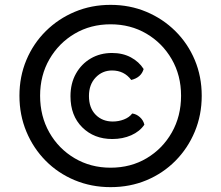

<svg xmlns="http://www.w3.org/2000/svg" viewBox="-20 -756 910 790"><path d="M435 14Q356 14 287.5 -14.5Q219 -43 168 -94.5Q117 -146 88.5 -214.5Q60 -283 60 -362Q60 -441 88.5 -509Q117 -577 168.5 -628Q220 -679 288 -707.5Q356 -736 435 -736Q514 -736 582 -707.5Q650 -679 701.5 -628Q753 -577 781.5 -509Q810 -441 810 -362Q810 -283 781.5 -214.5Q753 -146 702 -94.5Q651 -43 583 -14.5Q515 14 435 14ZM435 -66Q518 -66 583.5 -105Q649 -144 687 -211Q725 -278 725 -362Q725 -446 686.5 -512.5Q648 -579 582.5 -617.5Q517 -656 435 -656Q353 -656 287.5 -617.5Q222 -579 183.5 -512.5Q145 -446 145 -362Q145 -278 183 -211Q221 -144 287 -105Q353 -66 435 -66ZM442 -184Q367 -184 318.5 -232Q270 -280 270 -360Q270 -413 292.5 -453Q315 -493 353.5 -515.5Q392 -538 441 -538Q485 -538 518.5 -520Q552 -502 571 -472Q561 -437 520 -427Q491 -466 441 -466Q401 -466 373.5 -437Q346 -408 346 -361Q346 -312 373.5 -284Q401 -256 444 -256Q468 -256 490 -264.5Q512 -273 524 -289Q541 -287 555.5 -274Q570 -261 574 -243Q555 -215 520 -199.5Q485 -184 442 -184Z"/></svg>

Font: Borel
Style: Regular
Weight: 400
Designer: Rosalie Wagner
Foundry: ANRT
Version: Version 1.007; ttfautohint (v1.8.4.7-5d5b)